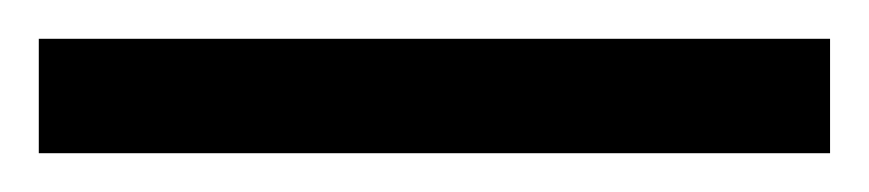

<svg xmlns="http://www.w3.org/2000/svg" viewBox="-20 63 448 99"><path d="M0 83V142H408V83Z"/></svg>

Font: Noto Serif Sinhala Condensed SemiBold
Style: Regular
Weight: 600
Width: 3
Designer: Jelle Bosma - Monotype Design Team
Foundry: Monotype Imaging Inc.
Version: Version 2.007